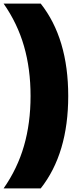

<svg xmlns="http://www.w3.org/2000/svg" viewBox="-63 -828 440 1068"><path d="M107 -294Q107 -444.5 70.5 -571.2Q34 -698 -43 -808H163.5Q316.5 -614 316.5 -294Q316.5 26 163.5 220H-43Q34 110 70.5 -16.8Q107 -143.5 107 -294Z"/></svg>

Font: Encode Sans SemiCondensed Black
Style: Regular
Weight: 900
Width: 4
Designer: Multiple Designers
Foundry: Impallari Type
Version: Version 2.000